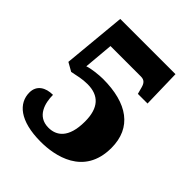

<svg xmlns="http://www.w3.org/2000/svg" viewBox="-201 -837 971 971"><g transform="rotate(45 284.5 -352.0)"><path d="M251 10C348 10 526 -21 526 -221C526 -366 423 -438 249 -438C221 -438 166 -432 144 -423L158 -582H376C401 -582 411 -568 417 -546L427 -509H496L491 -714H96L64 -375L110 -349C144 -356 175 -364 212 -364C294 -364 337 -318 337 -221C337 -101 283 -68 228 -68C146 -68 127 -145 127 -202C75 -202 34 -178 34 -126C34 -51 99 10 251 10Z"/></g></svg>

Font: Noto Serif Gurmukhi Black
Style: Regular
Weight: 900
Designer: Vaibhav Singh and the Monotype Design Team
Foundry: Monotype Imaging Inc.
Version: Version 2.004